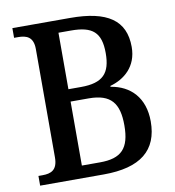

<svg xmlns="http://www.w3.org/2000/svg" viewBox="-80 -786 781 857"><g transform="rotate(-10 310.0 -357.0)"><path d="M33 0H321C489 0 569 -66 569 -197C569 -304 508 -366 419 -380V-384C484 -402 543 -450 543 -539C543 -660 463 -714 295 -714H33V-670H51C88 -670 120 -660 120 -604V-113C120 -55 90 -44 51 -44H33ZM232 -402V-658H289C386 -658 424 -626 424 -532C424 -441 389 -402 289 -402ZM232 -56V-346H314C415 -346 450 -300 450 -200C450 -95 411 -56 314 -56Z"/></g></svg>

Font: Noto Serif SemiCondensed Medium
Style: Regular
Weight: 500
Width: 4
Designer: Monotype Design Team
Foundry: Monotype Imaging Inc.
Version: Version 2.014